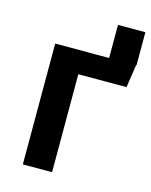

<svg xmlns="http://www.w3.org/2000/svg" viewBox="-104 -743 640 812"><g transform="rotate(15 215.5 -337.0)"><path d="M431 -674V-529H429L414 -429H203V0H75V-529H311V-674Z"/></g></svg>

Font: FiraGO Medium
Style: Regular
Weight: 500
Designer: bBox Type
Foundry: bBox Type GmbH
Version: Version 1.001;PS 001.001;hotconv 1.0.88;makeotf.lib2.5.64775